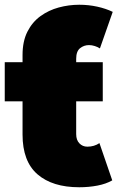

<svg xmlns="http://www.w3.org/2000/svg" viewBox="-20 -779 502 809"><path d="M314 10Q201 10 138 -44.5Q75 -99 75 -212V-352H0V-517H75V-547Q75 -605 95.5 -645.5Q116 -686 150.5 -711Q185 -736 227.5 -747.5Q270 -759 314 -759Q353 -759 389.5 -751Q426 -743 455 -729L401 -575Q392 -581 379.5 -585Q367 -589 355 -589Q334 -589 317.5 -576Q301 -563 301 -531V-517H413V-352H301V-214Q301 -189 314.5 -175Q328 -161 348 -161Q377 -161 399 -176L453 -19Q427 -4 390.5 3Q354 10 314 10Z"/></svg>

Font: Montserrat Thin Black
Style: Regular
Weight: 900
Version: Version 9.000